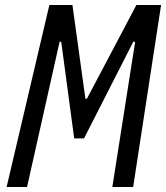

<svg xmlns="http://www.w3.org/2000/svg" viewBox="-20 -750 666 770"><path d="M178 -730 6.5 0H88.5L219 -582.5H225.5L277.5 -195H317L514.5 -582.5H522L430.5 0H514L626 -730H527L328.5 -354H322.5L270.5 -730Z"/></svg>

Font: Monaspace Argon
Style: Italic
Weight: 400
Italic angle: -11°
Designer: Riley Cran & the Lettermatic Team
Foundry: Lettermatic
Version: Version 1.101 (Monaspace Argon)